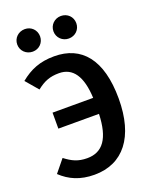

<svg xmlns="http://www.w3.org/2000/svg" viewBox="-168 -1001 874 1106"><g transform="rotate(-20 269.5 -448.0)"><path d="M124 -911C84 -911 53 -881 53 -842C53 -803 84 -773 124 -773C163 -773 193 -803 193 -842C193 -881 163 -911 124 -911ZM345 -911C306 -911 275 -881 275 -842C275 -803 306 -773 345 -773C385 -773 415 -803 415 -842C415 -881 385 -911 345 -911ZM229 -706C141 -706 80 -680 20 -631L85 -555C130 -591 167 -605 222 -605C307 -605 353 -538 359 -404H110V-306H359C354 -157 304 -89 209 -89C153 -89 118 -106 75 -139L13 -63C65 -14 128 15 216 15C392 15 496 -115 496 -350C496 -591 396 -706 229 -706Z"/></g></svg>

Font: Fira Sans Medium
Style: Regular
Weight: 500
Designer: Carrois Corporate & Edenspiekermann AG
Foundry: Carrois Corporate GbR & Edenspiekermann AG
Version: Version 4.203